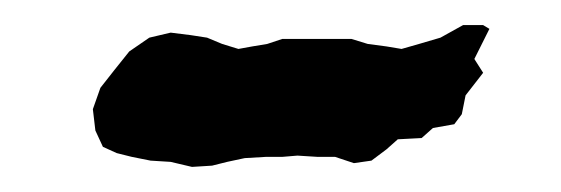

<svg xmlns="http://www.w3.org/2000/svg" viewBox="-20 -374 447 153"><path d="M349 -354H365L370 -351L358 -327L365 -316L351 -298L348 -283L342 -275L325 -272L316 -264L297 -263L288 -255L276 -246L262 -244L247 -249H233L217 -250L205 -249H192L175 -248L161 -245L149 -242L133 -241L116 -245L100 -246L85 -249L73 -252L62 -257L56 -270L54 -287L60 -304L71 -318L83 -333L99 -344L116 -348L132 -346L145 -344L157 -339L170 -335L181 -337L193 -339L205 -343H260L273 -339L288 -337L300 -335L314 -339L331 -344Z"/></svg>

Font: Tagesschrift
Style: Regular
Weight: 400
Designer: Yanone
Version: Version 2.000; ttfautohint (v1.8.4.7-5d5b)